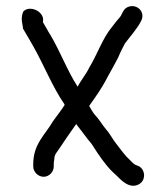

<svg xmlns="http://www.w3.org/2000/svg" viewBox="-20 -549 534 618"><path d="M54 -457C65.5 -438.3 74.6 -421 86 -402C120.7 -341.3 148.9 -269.1 187 -214C187 -213.3 187.3 -212.3 188 -211C177.2 -194.1 161.3 -173.8 150 -158C125.7 -115.4 87 -85.8 87 -21V-13C87 4.4 102.9 20 120.5 20C138.1 20 153 4.4 153 -13V-21C153 -25 153.7 -30.7 155 -38C155 -50.1 160.4 -55.5 167 -65C185.2 -92.2 204.8 -121.2 224 -148C224.7 -148.7 225 -149.3 225 -150C231.8 -140.5 238.2 -133.5 245 -124L257 -108C264.9 -96.7 273.3 -89.7 280 -78C296.1 -52.2 318.7 -19.3 340 2L355 16C370.3 31.3 396.8 59.9 426.5 44.5C452.6 30.9 447.5 -8.2 422 -16C412.4 -19.2 409.5 -22.5 402 -30L387 -45C384.3 -47.7 380.7 -52 376 -58C368.1 -68.8 352.1 -88.3 345 -99C337.3 -109.8 330.2 -123.8 321 -133C308.3 -148.3 297.8 -167.2 284 -181C278.7 -187.6 271.9 -199.4 267 -208C288 -237.7 308.5 -266 325 -299C336.4 -320.2 349.9 -342.9 360 -363L366 -377C368.4 -383 378.9 -402.8 382 -409C399.7 -432.6 421.6 -456.2 435 -483C448.4 -512.1 419.7 -537.3 393 -527C381.2 -522.5 377.2 -514.5 372 -504C369.1 -495.4 361 -488.7 355 -481L341 -463C309.6 -425.3 293.1 -373.4 267 -331C257.3 -309.9 240.3 -290.7 230 -270C198.7 -316.9 172.9 -385.2 143 -435C133.3 -450.1 127.2 -463.3 118 -478C125.8 -509.1 80.8 -532.6 57.5 -514.5C52.2 -510.4 50 -496.1 50 -487C50 -478.7 54 -463.6 54 -457Z"/></svg>

Font: HoneyBee
Style: Reg
Weight: 400
Foundry: Cannot Into Space Fonts
Version: Version 0.89